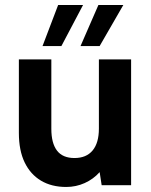

<svg xmlns="http://www.w3.org/2000/svg" viewBox="-20 -736 602 763"><path d="M310 -716 224 -553H149L211 -716ZM470 -716 376 -553H300L371 -716ZM501 0H384L376 -52Q351 -24 316.5 -8.5Q282 7 243 7Q185 7 143 -18Q101 -43 78 -90.5Q55 -138 55 -208V-500H184V-224Q184 -167 206.5 -137.5Q229 -108 276 -108Q323 -108 348 -138Q373 -168 373 -225V-500H501Z"/></svg>

Font: Albert Sans
Style: Bold
Weight: 700
Designer: Andreas Rasmussen
Foundry: a.Foundry
Version: Version 1.025